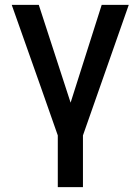

<svg xmlns="http://www.w3.org/2000/svg" viewBox="-20 -566 578 790"><path d="M28.3 -545.9Q56.6 -545.9 139.6 -545.9Q172.9 -445.3 270.5 -143.6Q302.7 -244.1 398.4 -545.9Q426.8 -545.9 509.8 -545.9Q462.9 -411.1 321.3 -8.8Q321.3 43.9 321.3 204.1Q295.9 204.1 217.8 204.1Q217.8 151.4 217.8 -8.8Q170.9 -143.6 28.3 -545.9Z"/></svg>

Font: DeepSea
Style: Medium
Weight: 500
Designer: Stem
Version: Version 3.019;git-0a5106e0b